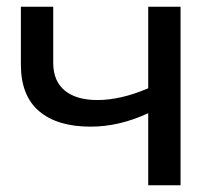

<svg xmlns="http://www.w3.org/2000/svg" viewBox="-20 -550 649 570"><path d="M516 -530H420V-288C366 -264.7 315.7 -253 269 -253C227.7 -253 195.5 -262.3 172.5 -281C149.5 -299.7 138 -327.3 138 -364V-530H42V-358C42 -296.7 60 -250.7 96 -220C132 -189.3 183 -174 249 -174C305.7 -174 362.7 -187.3 420 -214V0H516Z"/></svg>

Font: Rookery
Style: Regular
Weight: 400
Designer: Ryan Kimball / Julieta Ulanovsky
Foundry: Motorola Mobility LLC.
Version: Version 1.0